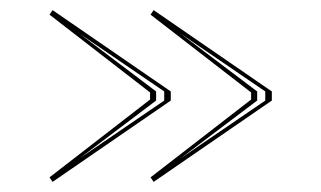

<svg xmlns="http://www.w3.org/2000/svg" viewBox="-20 -500 636 380"><path d="M284 -480 518 -319V-301L284 -140L278 -149L477 -303V-317L278 -471ZM505 -319 338 -433 489 -319V-301L338 -187L505 -301ZM84 -480 318 -319V-301L84 -140L78 -149L277 -303V-317L78 -471ZM305 -319 138 -433 289 -319V-301L138 -187L305 -301Z"/></svg>

Font: Kalnia Glaze Thin ExtraLight
Style: Regular
Weight: 250
Version: Version 1.110